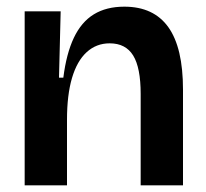

<svg xmlns="http://www.w3.org/2000/svg" viewBox="-20 -556 617 576"><path d="M54 0V-293V-522H162L157 -323H170Q179 -395 201.5 -442.5Q224 -490 261.5 -513Q299 -536 353 -536Q441 -536 485 -474.5Q529 -413 529 -287V0H402V-274Q402 -353 379.5 -389.5Q357 -426 309 -426Q269 -426 240 -399.5Q211 -373 196 -322Q181 -271 181 -197V0Z"/></svg>

Font: Bricolage Grotesque 60pt SemiBold
Style: Regular
Weight: 600
Version: Version 1.001;gftools[0.9.33.dev8+g029e19f]